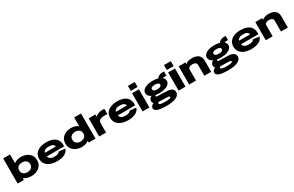

<svg xmlns="http://www.w3.org/2000/svg" viewBox="267 -2621 7202 4699"><g transform="rotate(-30 3867.5 -271.5)"><path d="M52 0V-710H246V-464Q284 -494 336.5 -510Q389 -526 445 -526Q498 -526 552.5 -511Q607 -496 652 -464Q697 -432 724.5 -380.5Q752 -329 752 -257Q752 -185 723.5 -134Q695 -83 649.5 -50.5Q604 -18 550 -3Q496 12 445 12Q386 12 330 -2.5Q274 -17 233 -50L223 0ZM246 -249Q246 -203 269.5 -174.5Q293 -146 329.5 -133Q366 -120 403 -120Q446 -120 480.5 -135.5Q515 -151 536 -180.5Q557 -210 557 -252V-262Q557 -326 512 -360Q467 -394 403 -394Q366 -394 329.5 -381.5Q293 -369 269.5 -340.5Q246 -312 246 -265Z M1167 12Q1064 12 983 -19Q902 -50 855.5 -110Q809 -170 809 -257Q809 -345 853 -405Q897 -465 976.5 -495.5Q1056 -526 1161 -526Q1272 -526 1349 -491.5Q1426 -457 1463.5 -388.5Q1501 -320 1491 -219H1004Q1009 -177 1048.5 -148Q1088 -119 1167 -119Q1237 -119 1267.5 -135Q1298 -151 1312 -177L1489 -158Q1467 -75 1380 -31.5Q1293 12 1167 12ZM1163 -405Q1088 -405 1050.5 -379.5Q1013 -354 1005 -318H1314Q1308 -360 1270.5 -382.5Q1233 -405 1163 -405Z M1859 12Q1808 12 1754 -3Q1700 -18 1654.5 -50.5Q1609 -83 1580.5 -134Q1552 -185 1552 -257Q1552 -329 1579.5 -380.5Q1607 -432 1652 -464Q1697 -496 1751.5 -511Q1806 -526 1859 -526Q1915 -526 1967.5 -510Q2020 -494 2058 -464V-710H2252V0H2061V-49Q2021 -16 1968.5 -2Q1916 12 1859 12ZM1747 -252Q1747 -210 1768 -180.5Q1789 -151 1824 -135.5Q1859 -120 1901 -120Q1939 -120 1975 -133Q2011 -146 2034.5 -174.5Q2058 -203 2058 -249V-265Q2058 -312 2034.5 -340.5Q2011 -369 1975 -381.5Q1939 -394 1901 -394Q1837 -394 1792 -360Q1747 -326 1747 -262Z M2356 0V-514H2547V-443Q2582 -486 2635 -506Q2688 -526 2745 -526Q2756 -526 2771 -525Q2786 -524 2804 -521V-372Q2777 -375 2743.5 -377Q2710 -379 2676 -376Q2642 -373 2613.5 -361.5Q2585 -350 2567.5 -325Q2550 -300 2550 -257V0Z M3174 12Q3071 12 2990 -19Q2909 -50 2862.5 -110Q2816 -170 2816 -257Q2816 -345 2860 -405Q2904 -465 2983.5 -495.5Q3063 -526 3168 -526Q3279 -526 3356 -491.5Q3433 -457 3470.5 -388.5Q3508 -320 3498 -219H3011Q3016 -177 3055.5 -148Q3095 -119 3174 -119Q3244 -119 3274.5 -135Q3305 -151 3319 -177L3496 -158Q3474 -75 3387 -31.5Q3300 12 3174 12ZM3170 -405Q3095 -405 3057.5 -379.5Q3020 -354 3012 -318H3321Q3315 -360 3277.5 -382.5Q3240 -405 3170 -405Z M3584 -580V-720H3776V-580ZM3582 0V-514H3776V0Z M4169 177Q4069 177 4003.5 168Q3938 159 3900.5 142Q3863 125 3848 103Q3833 81 3833 56Q3833 -5 3918 -44Q3887 -73 3887 -114Q3887 -143 3905.5 -172Q3924 -201 3960 -222Q3861 -270 3861 -354Q3861 -402 3896.5 -441Q3932 -480 4000.5 -503.5Q4069 -527 4168 -527Q4212 -527 4250 -522Q4288 -517 4319 -508Q4351 -550 4392 -568Q4433 -586 4482 -586Q4504 -586 4526 -583V-466Q4499 -469 4472.5 -467.5Q4446 -466 4421 -457Q4473 -414 4473 -354Q4473 -306 4437 -266.5Q4401 -227 4333 -204Q4265 -181 4168 -181Q4109 -181 4057 -190Q4046 -178 4046 -166Q4046 -156 4056 -149Q4066 -142 4091 -141L4330 -134Q4435 -131 4484.5 -96Q4534 -61 4534 0Q4534 82 4440 129.5Q4346 177 4169 177ZM4168 -289Q4229 -289 4257 -307Q4285 -325 4285 -354Q4285 -383 4257 -400Q4229 -417 4168 -417Q4107 -417 4078.5 -400.5Q4050 -384 4050 -354Q4050 -324 4078.5 -306.5Q4107 -289 4168 -289ZM4174 73Q4251 74 4298 63Q4345 52 4345 30Q4345 2 4272 1L4040 -6Q4016 9 4016 27Q4016 53 4058 62.5Q4100 72 4174 73Z M4603 -580V-720H4795V-580ZM4601 0V-514H4795V0Z M4899 0V-514H5090V-465Q5154 -526 5278 -526Q5319 -526 5362 -517Q5405 -508 5441 -485.5Q5477 -463 5499.5 -423.5Q5522 -384 5522 -324V0H5328V-304Q5328 -350 5296 -370.5Q5264 -391 5211 -391Q5158 -391 5126 -370.5Q5094 -350 5093 -304V0Z M5910 177Q5810 177 5744.5 168Q5679 159 5641.5 142Q5604 125 5589 103Q5574 81 5574 56Q5574 -5 5659 -44Q5628 -73 5628 -114Q5628 -143 5646.5 -172Q5665 -201 5701 -222Q5602 -270 5602 -354Q5602 -402 5637.5 -441Q5673 -480 5741.5 -503.5Q5810 -527 5909 -527Q5953 -527 5991 -522Q6029 -517 6060 -508Q6092 -550 6133 -568Q6174 -586 6223 -586Q6245 -586 6267 -583V-466Q6240 -469 6213.5 -467.5Q6187 -466 6162 -457Q6214 -414 6214 -354Q6214 -306 6178 -266.5Q6142 -227 6074 -204Q6006 -181 5909 -181Q5850 -181 5798 -190Q5787 -178 5787 -166Q5787 -156 5797 -149Q5807 -142 5832 -141L6071 -134Q6176 -131 6225.5 -96Q6275 -61 6275 0Q6275 82 6181 129.5Q6087 177 5910 177ZM5909 -289Q5970 -289 5998 -307Q6026 -325 6026 -354Q6026 -383 5998 -400Q5970 -417 5909 -417Q5848 -417 5819.5 -400.5Q5791 -384 5791 -354Q5791 -324 5819.5 -306.5Q5848 -289 5909 -289ZM5915 73Q5992 74 6039 63Q6086 52 6086 30Q6086 2 6013 1L5781 -6Q5757 9 5757 27Q5757 53 5799 62.5Q5841 72 5915 73Z M6657 12Q6554 12 6473 -19Q6392 -50 6345.5 -110Q6299 -170 6299 -257Q6299 -345 6343 -405Q6387 -465 6466.5 -495.5Q6546 -526 6651 -526Q6762 -526 6839 -491.5Q6916 -457 6953.5 -388.5Q6991 -320 6981 -219H6494Q6499 -177 6538.5 -148Q6578 -119 6657 -119Q6727 -119 6757.5 -135Q6788 -151 6802 -177L6979 -158Q6957 -75 6870 -31.5Q6783 12 6657 12ZM6653 -405Q6578 -405 6540.5 -379.5Q6503 -354 6495 -318H6804Q6798 -360 6760.5 -382.5Q6723 -405 6653 -405Z M7065 0V-514H7256V-465Q7320 -526 7444 -526Q7485 -526 7528 -517Q7571 -508 7607 -485.5Q7643 -463 7665.5 -423.5Q7688 -384 7688 -324V0H7494V-304Q7494 -350 7462 -370.5Q7430 -391 7377 -391Q7324 -391 7292 -370.5Q7260 -350 7259 -304V0Z"/></g></svg>

Font: Special Gothic Expanded One
Style: Regular
Weight: 400
Designer: Alistair McCready
Foundry: Monolith
Version: Version 1.010; ttfautohint (v1.8.4.7-5d5b)